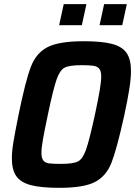

<svg xmlns="http://www.w3.org/2000/svg" viewBox="-20 -894 650 922"><path d="M37 -134Q37 -168 44.5 -213Q52 -258 70 -347Q103 -508 128.5 -574Q154 -640 209 -668Q264 -696 382 -696Q470 -696 518.5 -683Q567 -670 588 -639.5Q609 -609 609 -553Q609 -517 601 -466.5Q593 -416 577 -341Q541 -178 515.5 -113Q490 -48 436 -20Q382 8 265 8Q177 8 128 -5Q79 -18 58 -48.5Q37 -79 37 -134ZM436 -344Q452 -419 459 -461Q466 -503 466 -527Q466 -552 457 -563.5Q448 -575 429.5 -578Q411 -581 373 -581Q314 -581 291 -569.5Q268 -558 252 -513Q236 -468 210 -344Q193 -264 186 -223.5Q179 -183 179 -160Q179 -135 188 -123.5Q197 -112 215 -109.5Q233 -107 272 -107Q331 -107 354 -118.5Q377 -130 393 -175Q409 -220 436 -344ZM264 -773 286 -874H395L373 -773ZM458 -773 480 -874H589L567 -773Z"/></svg>

Font: Saira Semi Condensed SemiBold
Style: Italic
Weight: 600
Width: 4
Italic angle: -12°
Designer: Hector Gatti with collaboration of the Omnibus-Type team
Foundry: Omnibus-Type
Version: Version 1.001; ttfautohint (v1.8)